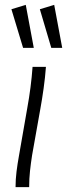

<svg xmlns="http://www.w3.org/2000/svg" viewBox="-20 -770 276 790"><path d="M44 0Q44 -32 48 -64Q52 -96 58 -129L92 -324Q100 -368 105.5 -410.5Q111 -453 114 -495H169Q166 -453 159.5 -406.5Q153 -360 146 -322L112 -131Q107 -99 103.5 -67Q100 -35 100 0ZM191 -573 144 -732 203 -750 236 -573ZM75 -573 27 -732 86 -750 119 -573Z"/></svg>

Font: Livvic Light
Style: Italic
Weight: 300
Italic angle: -10°
Designer: Jacques Le Bailly, Baron von Fonthausen
Version: Version 1.001; ttfautohint (v1.8.2)